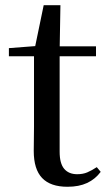

<svg xmlns="http://www.w3.org/2000/svg" viewBox="-20 -699 415 734"><path d="M159 -484V-522H347V-484ZM238 15Q173 15 141 -18.5Q109 -52 109 -122Q109 -147 109.5 -167Q110 -187 110 -215V-484H14V-515L131 -524L112 -510L147 -679H211L208 -506V-495V-119Q208 -74 225.5 -53.5Q243 -33 275 -33Q297 -33 313.5 -40Q330 -47 350 -60L365 -42Q344 -14 313 0.5Q282 15 238 15Z"/></svg>

Font: Noto Serif TC ExtraLight Medium
Style: Regular
Weight: 500
Version: Version 2.002-H1;hotconv 1.1.0;makeotfexe 2.6.0